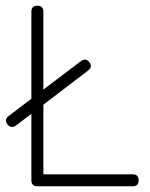

<svg xmlns="http://www.w3.org/2000/svg" viewBox="-20 -653 526 673"><path d="M111 0Q90 0 90 -21V-254L36 -213Q19 -201 6 -217Q-6 -234 10 -246L90 -307V-612Q90 -633 111 -633Q132 -633 132 -612V-339L264 -439Q281 -451 293 -435Q306 -419 289 -406L132 -286V-42H445Q466 -42 466 -21Q466 0 445 0Z"/></svg>

Font: Jura Light
Style: Regular
Weight: 300
Designer: Daniel Johnson, Alexei Vanyashin
Foundry: Daniel Johnson
Version: Version 5.103